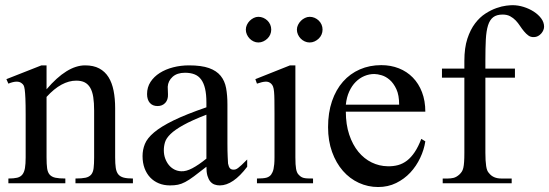

<svg xmlns="http://www.w3.org/2000/svg" viewBox="-20 -715 2143 749"><path d="M274.4 0V-18.6Q299.3 -18.6 313.7 -21.7Q328.1 -24.9 335.7 -33.9Q343.3 -43 345.2 -59.1Q347.2 -75.2 347.2 -101.1V-283.7Q347.2 -314 343.8 -336.2Q340.3 -358.4 332 -372.6Q323.7 -386.7 310.5 -393.6Q297.4 -400.4 277.3 -400.4Q249 -400.4 220 -384.8Q190.9 -369.1 161.6 -336.9V-101.1Q161.6 -74.7 163.8 -58.6Q166 -42.5 173.8 -33.7Q181.6 -24.9 196 -21.7Q210.4 -18.6 234.9 -18.6V0H12.7V-18.6Q33.7 -18.6 46.9 -21.7Q60.1 -24.9 67.4 -34.2Q74.7 -43.5 77.4 -59.6Q80.1 -75.7 80.1 -101.1V-267.6Q80.1 -307.6 79.1 -330.6Q78.1 -353.5 76.4 -365.7Q74.7 -377.9 72 -382.3Q69.3 -386.7 65.4 -389.6Q49.3 -403.8 12.7 -388.7L4.9 -406.2L141.6 -460H161.6V-366.7Q241.2 -460 312 -460Q344.7 -460 367.2 -448Q389.6 -436 403.3 -414.1Q417 -392.1 423.1 -361.3Q429.2 -330.6 429.2 -293V-101.1Q429.2 -76.2 431.6 -60.1Q434.1 -43.9 441.4 -34.9Q448.7 -25.9 462.4 -22.2Q476.1 -18.6 498.5 -18.6V0Z M944.3 -64.5Q889.2 8.3 837.4 8.3Q826.7 8.3 817.1 4.9Q807.6 1.5 800.5 -6.8Q793.5 -15.1 789.3 -29.1Q785.2 -43 785.2 -64.5Q755.9 -41.5 736.6 -27.1Q717.3 -12.7 702.4 -4.9Q687.5 2.9 674.1 5.6Q660.6 8.3 643.1 8.3Q619.1 8.3 599.6 0.2Q580.1 -7.8 565.9 -22.7Q551.8 -37.6 543.9 -58.8Q536.1 -80.1 536.1 -106Q536.1 -130.9 545.2 -153.3Q554.2 -175.8 581.1 -198.5Q607.9 -221.2 656.7 -245.1Q705.6 -269 785.2 -296.4V-314.9Q785.2 -347.2 780 -369.1Q774.9 -391.1 764.6 -405Q754.4 -418.9 738.8 -425Q723.1 -431.2 701.7 -431.2Q670.9 -431.2 653.3 -415.3Q635.7 -399.4 634.3 -376.5L635.3 -347.2Q636.2 -326.2 624.8 -313.7Q613.3 -301.3 594.7 -301.3Q575.2 -301.3 564.5 -313.7Q553.7 -326.2 553.7 -348.1Q553.7 -374.5 567.1 -395.3Q580.6 -416 603.3 -430.4Q626 -444.8 655.5 -452.4Q685.1 -460 717.3 -460Q765.6 -460 795.2 -449.5Q824.7 -439 840.8 -419.2Q856.9 -399.4 862.1 -371.1Q867.2 -342.8 867.2 -307.6V-155.3Q867.2 -124 868.2 -104Q869.1 -84 869.6 -77.1Q872.1 -64 877 -58.6Q881.8 -53.2 891.1 -53.2Q895.5 -53.2 899.4 -54.4Q903.3 -55.7 908.7 -59.6Q914.1 -63.5 922.4 -71.3Q930.7 -79.1 944.3 -92.8ZM785.2 -267.6Q728.5 -245.6 695.6 -227.3Q662.6 -209 645.5 -192.4Q628.4 -175.8 623.8 -160.4Q619.1 -145 619.1 -128.9Q619.1 -111.3 624.5 -96.7Q629.9 -82 638.9 -71Q647.9 -60.1 660.4 -53.7Q672.9 -47.4 687 -46.9Q706.1 -45.9 730.2 -58.6Q754.4 -71.3 785.2 -96.2Z M982.4 0V-18.6Q1006.8 -18.6 1018.8 -21.7Q1030.8 -24.9 1037.6 -33.7Q1040.5 -38.1 1043 -43.2Q1045.4 -48.3 1047.1 -55.9Q1048.8 -63.5 1049.8 -74.5Q1050.8 -85.4 1050.8 -101.1V-273.4Q1050.8 -303.2 1050.5 -323.5Q1050.3 -343.8 1049.1 -356.9Q1047.9 -370.1 1045.2 -377.2Q1042.5 -384.3 1037.6 -388.7Q1028.8 -397 1016.1 -396.5Q1003.4 -396 982.4 -388.7L976.1 -406.2L1111.3 -460H1132.3V-101.1Q1132.3 -71.3 1135 -56.4Q1137.7 -41.5 1144 -34.7Q1148.9 -29.3 1153.3 -26.1Q1157.7 -22.9 1163.8 -21.2Q1169.9 -19.5 1178.7 -19Q1187.5 -18.6 1201.2 -18.6V0ZM1038.1 -599.6Q1038.1 -589.4 1034.2 -580.3Q1030.3 -571.3 1023.2 -564.5Q1016.1 -557.6 1007.1 -553.5Q998 -549.3 987.8 -549.3Q978 -549.3 969.2 -553.5Q960.4 -557.6 953.6 -564.7Q946.8 -571.8 942.9 -580.8Q939 -589.8 939 -599.6Q939 -608.9 943.1 -617.9Q947.3 -627 954.1 -633.8Q960.9 -640.6 969.7 -645Q978.5 -649.4 987.8 -649.4Q998 -649.4 1007.1 -645.5Q1016.1 -641.6 1023.2 -634.8Q1030.3 -627.9 1034.2 -618.9Q1038.1 -609.9 1038.1 -599.6ZM1238.3 -599.6Q1238.3 -589.4 1234.4 -580.3Q1230.5 -571.3 1223.4 -564.5Q1216.3 -557.6 1207.3 -553.5Q1198.2 -549.3 1188 -549.3Q1177.7 -549.3 1168.7 -553.5Q1159.7 -557.6 1152.8 -564.7Q1146 -571.8 1142.1 -580.8Q1138.2 -589.8 1138.2 -599.6Q1138.2 -608.9 1142.6 -617.9Q1147 -627 1153.8 -633.8Q1160.6 -640.6 1169.7 -645Q1178.7 -649.4 1188 -649.4Q1198.2 -649.4 1207.3 -645.5Q1216.3 -641.6 1223.4 -634.8Q1230.5 -627.9 1234.4 -618.9Q1238.3 -609.9 1238.3 -599.6Z M1639.2 -163.6Q1634.3 -130.9 1619.1 -98.9Q1604 -66.9 1580.6 -41.7Q1557.1 -16.6 1525.4 -1Q1493.7 14.6 1455.1 14.6Q1415.5 14.6 1379.9 -1.7Q1344.2 -18.1 1317.6 -48.6Q1291 -79.1 1275.4 -122.3Q1259.8 -165.5 1259.8 -218.8Q1259.8 -275.4 1275.1 -320.3Q1290.5 -365.2 1318.1 -396.5Q1345.7 -427.7 1383.8 -444.3Q1421.9 -460.9 1467.3 -460.9Q1504.4 -460.9 1535.9 -448.5Q1567.4 -436 1590.3 -412.6Q1613.3 -389.2 1626.2 -355.5Q1639.2 -321.8 1639.2 -279.3H1329.1Q1329.1 -229.5 1342.3 -189.9Q1355.5 -150.4 1377.9 -123Q1400.4 -95.7 1429.9 -81.3Q1459.5 -66.9 1492.2 -66.4Q1514.2 -65.9 1533 -71Q1551.8 -76.2 1567.9 -88.6Q1584 -101.1 1597.9 -121.8Q1611.8 -142.6 1623.5 -173.3ZM1537.1 -306.6Q1537.1 -343.8 1526.4 -366.9Q1515.6 -390.1 1500.5 -403.3Q1485.4 -416.5 1468.8 -421.4Q1452.1 -426.3 1439.9 -426.3Q1420.4 -426.3 1401.6 -418.5Q1382.8 -410.6 1367.7 -395.5Q1352.5 -380.4 1342.3 -357.9Q1332 -335.4 1329.1 -306.6Z M2102.5 -610.8Q2102.5 -604.5 2099.6 -597.4Q2096.7 -590.3 2091.3 -584.2Q2085.9 -578.1 2078.6 -574.2Q2071.3 -570.3 2063 -570.3Q2050.3 -569.8 2041.3 -576.4Q2032.2 -583 2024.2 -592.8Q2016.1 -602.5 2008.5 -614Q2001 -625.5 1991.7 -635.3Q1982.4 -645 1970.2 -651.6Q1958 -658.2 1940.9 -658.2Q1917.5 -658.2 1904.1 -647.9Q1890.6 -637.7 1883.8 -616Q1877 -594.2 1875.2 -560.5Q1873.5 -526.9 1873.5 -479.5V-447.3H1988.8V-412.1H1873.5V-118.7Q1873.5 -87.4 1876.5 -67.4Q1879.4 -47.4 1887.7 -39.6Q1903.8 -18.6 1936 -18.6H1976.1V0H1707V-18.6H1727.1Q1738.8 -18.6 1749.5 -21.2Q1760.3 -23.9 1771.5 -33.7Q1777.3 -39.1 1781.2 -44.9Q1785.2 -50.8 1787.4 -60.1Q1789.6 -69.3 1790.5 -83.3Q1791.5 -97.2 1791.5 -118.7V-412.1H1704.1V-447.3H1791.5V-477.5Q1791.5 -528.3 1803.2 -564Q1814.9 -599.6 1833.3 -623.8Q1851.6 -647.9 1873.8 -662.1Q1896 -676.3 1917 -683.6Q1938 -690.9 1954.8 -692.9Q1971.7 -694.8 1979.5 -694.8Q2001 -694.8 2022.7 -688Q2044.4 -681.2 2062.3 -669.7Q2080.1 -658.2 2091.3 -643.1Q2102.5 -627.9 2102.5 -610.8Z"/></svg>

Font: Doulos SIL Afr
Style: Regular
Weight: 400
Designer: Walt Agee, Victor Gaultney, Peter Martin, Debbi Hosken, Becca Hirsbrunner
Foundry: SIL International
Version: Version 5.000